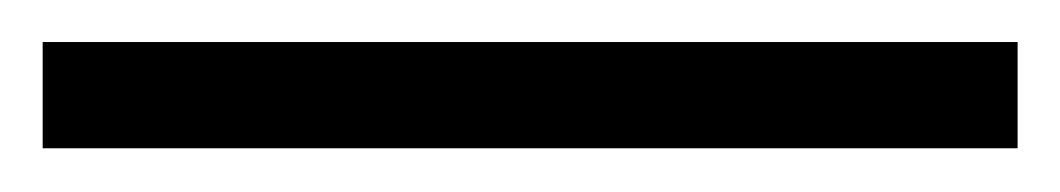

<svg xmlns="http://www.w3.org/2000/svg" viewBox="-20 34 497 90"><path d="M0 53.7H457V103.5H0Z"/></svg>

Font: Dinish
Style: Regular
Weight: 400
Designer: Bert Driehuis
Foundry: Playbeing
Version: Version 3.006; git-39231f3c-release